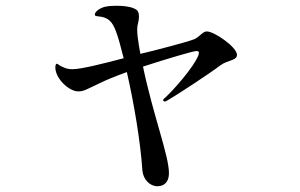

<svg xmlns="http://www.w3.org/2000/svg" viewBox="-20 -604 1040 666"><path d="M697 -495C683 -495 671 -475 654 -468C628 -458 536 -434 487 -422C481 -421 475 -419 467 -417C465 -426 464 -436 462 -445C458 -470 456 -486 456 -499C456 -505 456 -510 457 -515C459 -523 462 -536 462 -547C462 -559 459 -570 444 -575C429 -582 405 -584 382 -584C369 -584 356 -583 347 -581C329 -578 309 -564 309 -554C309 -548 314 -548 323 -547C356 -544 370 -528 382 -496C390 -475 399 -442 409 -402C344 -385 263 -364 232 -364C220 -364 211 -365 197 -372C185 -376 181 -383 177 -383C174 -383 172 -378 172 -370C172 -331 220 -287 251 -287C271 -287 278 -293 325 -315C347 -326 381 -340 420 -354C444 -249 467 -116 474 -12C477 19 500 42 526 42C544 42 566 33 566 -4C566 -64 511 -205 476 -373C562 -401 651 -427 661 -427C667 -427 670 -425 670 -421C670 -399 610 -320 554 -266C548 -262 546 -259 546 -256C546 -255 547 -252 551 -252C554 -252 557 -253 563 -257C596 -276 710 -351 744 -377C771 -397 802 -393 802 -414C802 -440 724 -495 697 -495Z"/></svg>

Font: Shippori Mincho OTF SemiBold
Style: Regular
Weight: 600
Designer: FONTDASU
Foundry: FONTDASU / Google Inc. / but / Adobe
Version: Version 3.300;hotconv 1.0.109;makeotfexe 2.5.65596